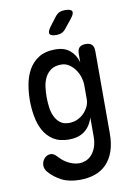

<svg xmlns="http://www.w3.org/2000/svg" viewBox="-108 -852 816 1167"><g transform="rotate(-10 300.0 -269.0)"><path d="M416 -115Q407 -87 393 -66.5Q379 -46 360 -32.5Q341 -19 317.5 -12.5Q294 -6 267 -6Q207 -6 169 -31Q131 -56 110 -95.5Q89 -135 80.5 -184Q72 -233 72 -279Q72 -327 80.5 -376.5Q89 -426 111.5 -467Q134 -508 174.5 -534Q215 -560 279 -560Q332 -560 366 -532.5Q400 -505 414 -457V-508Q414 -535 426.5 -547.5Q439 -560 465 -560Q491 -560 503.5 -547.5Q516 -535 516 -508V0Q516 63 500 109.5Q484 156 454 187Q424 218 382 232.5Q340 247 289 247Q222 247 176 223Q130 199 99 162Q91 152 87.5 142Q84 132 84 122Q84 113 87.5 102Q91 91 98.5 82Q106 73 116 67.5Q126 62 138 62Q148 62 156.5 66Q165 70 173 79Q184 91 198 103.5Q212 116 228.5 125.5Q245 135 264 141Q283 147 303 147Q322 147 342.5 139Q363 131 379 113.5Q395 96 405.5 68.5Q416 41 416 0ZM284 -105Q311 -105 334.5 -115.5Q358 -126 375.5 -143.5Q393 -161 403.5 -183Q414 -205 414 -228V-316Q414 -339 406 -365Q398 -391 382.5 -412.5Q367 -434 345.5 -448.5Q324 -463 298 -463Q258 -463 234 -446Q210 -429 197 -403Q184 -377 180 -345.5Q176 -314 176 -284Q176 -253 180 -221.5Q184 -190 196 -164Q208 -138 229 -121.5Q250 -105 284 -105ZM302 -645Q266 -645 259.5 -658.5Q253 -672 274 -701L316 -756Q328 -772 342.5 -778.5Q357 -785 377 -785Q413 -785 420 -771Q427 -757 404 -728L359 -672Q348 -658 334 -651.5Q320 -645 302 -645Z"/></g></svg>

Font: Maple Mono NL Medium
Style: Regular
Weight: 500
Monospace: yes
Designer: subframe7536
Version: Version 7.000